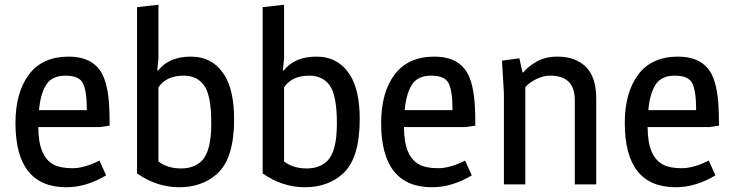

<svg xmlns="http://www.w3.org/2000/svg" viewBox="-20 -775 3082 807"><path d="M269 -537Q355 -537 396 -485Q430 -443 438 -344Q441 -305 441 -247L400 -241H141Q141 -115 208 -82Q236 -68 285 -68Q334 -68 398 -100L426 -38Q343 12 259 12Q45 12 45 -258Q45 -386 101.5 -461.5Q158 -537 269 -537ZM144 -312H345Q345 -392 329 -424.5Q313 -457 255.5 -457Q198 -457 174 -418.5Q150 -380 144 -312Z M923 -460Q964 -395 964 -274Q964 -108 892 -44Q829 12 734 12Q639 12 556 -46V-745L646 -755V-530L641 -480L644 -478Q690 -537 782 -537Q874 -537 923 -460ZM828 -99Q868 -139 868 -256Q868 -373 838.5 -415Q809 -457 752 -457Q679 -457 646 -408V-96Q685 -67 740.5 -67Q796 -67 828 -99Z M1451 -460Q1492 -395 1492 -274Q1492 -108 1420 -44Q1357 12 1262 12Q1167 12 1084 -46V-745L1174 -755V-530L1169 -480L1172 -478Q1218 -537 1310 -537Q1402 -537 1451 -460ZM1356 -99Q1396 -139 1396 -256Q1396 -373 1366.5 -415Q1337 -457 1280 -457Q1207 -457 1174 -408V-96Q1213 -67 1268.5 -67Q1324 -67 1356 -99Z M1806 -537Q1892 -537 1933 -485Q1967 -443 1975 -344Q1978 -305 1978 -247L1937 -241H1678Q1678 -115 1745 -82Q1773 -68 1822 -68Q1871 -68 1935 -100L1963 -38Q1880 12 1796 12Q1582 12 1582 -258Q1582 -386 1638.5 -461.5Q1695 -537 1806 -537ZM1681 -312H1882Q1882 -392 1866 -424.5Q1850 -457 1792.5 -457Q1735 -457 1711 -418.5Q1687 -380 1681 -312Z M2324 -537Q2398 -537 2442 -494.5Q2486 -452 2486 -360V0H2396V-354Q2396 -457 2293 -457Q2263 -457 2234 -442.5Q2205 -428 2188 -409V0H2098V-381L2090 -520L2163 -530L2176 -471H2180Q2198 -494 2234.5 -515.5Q2271 -537 2324 -537Z M2830 -537Q2916 -537 2957 -485Q2991 -443 2999 -344Q3002 -305 3002 -247L2961 -241H2702Q2702 -115 2769 -82Q2797 -68 2846 -68Q2895 -68 2959 -100L2987 -38Q2904 12 2820 12Q2606 12 2606 -258Q2606 -386 2662.5 -461.5Q2719 -537 2830 -537ZM2705 -312H2906Q2906 -392 2890 -424.5Q2874 -457 2816.5 -457Q2759 -457 2735 -418.5Q2711 -380 2705 -312Z"/></svg>

Font: Magra
Style: Regular
Weight: 400
Designer: Viviana Monsalve
Foundry: Viviana Monsalve
Version: Version 1.001